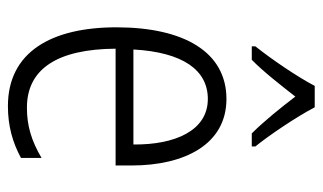

<svg xmlns="http://www.w3.org/2000/svg" viewBox="-185 -620 815 485"><g transform="rotate(90 222.5 -377.5)"><path d="M251 -765H197C174 -721 129 -655 97 -615V-606H131C160 -634 195 -679 224 -716C253 -678 287 -636 317 -606H350V-615C323 -648 275 -719 251 -765ZM230 -542C111 -542 49 -434 49 -264C49 -99 112 10 248 10C299 10 340 -2 379 -23V-75C335 -49 297 -38 252 -38C154 -38 104 -115 103 -262H398V-303C398 -434 346 -542 230 -542ZM230 -495C310 -495 346 -412 345 -307H105C112 -432 157 -495 230 -495Z"/></g></svg>

Font: Noto Sans Arabic Cond Light
Style: Regular
Weight: 300
Width: 3
Designer: Monotype Design Team, Nadine Chahine, Nizar Qandah and Khaled Hosny
Foundry: Monotype Imaging Inc.
Version: Version 2.012